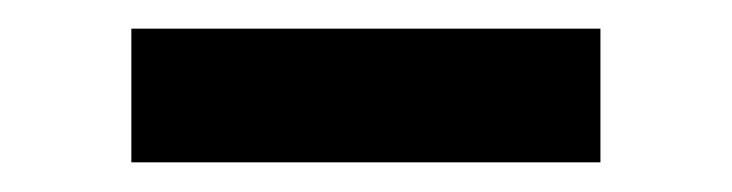

<svg xmlns="http://www.w3.org/2000/svg" viewBox="-20 -373 503 132"><path d="M392.8 -353.3H70.3V-261.4H392.8Z"/></svg>

Font: RA Harald Medium
Style: Regular
Weight: 500
Designer: Rasmus Andersson
Foundry: rsms
Version: Version 3.000;hotconv 1.0.109;makeotfexe 2.5.65596